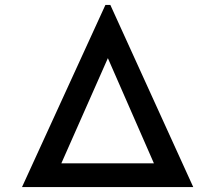

<svg xmlns="http://www.w3.org/2000/svg" viewBox="-20 -756 870 776"><path d="M426 -736 761 0H69L406 -736ZM228 -96H602L416 -521Z"/></svg>

Font: Alata
Style: Regular
Weight: 400
Designer: Spyros Zevelakis, Eben Sorkin
Foundry: Spyros Zevelakis
Version: Version 1.005; ttfautohint (v1.8.4.7-5d5b)